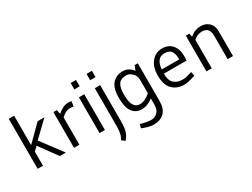

<svg xmlns="http://www.w3.org/2000/svg" viewBox="-67 -1393 3049 2326"><g transform="rotate(-30 1457.5 -230.0)"><path d="M91 -700H166V-288L380 -500H475L263 -297L486 0H401L219 -250L166 -196V0H91Z M675 -382V0H600V-500H648L660 -441Q708 -479 740 -494.5Q772 -510 813 -510Q821 -510 828 -509.5Q835 -509 840 -508Q845 -507 849 -506Q853 -505 855 -504H857L845 -435Q827 -441 796 -441Q736 -441 675 -382Z M957 0V-500H1032V0ZM1032 -700V-611H957V-700Z M1254 -700V-612H1179V-700ZM1138 204Q1179 151 1179 34V-500H1254V10Q1254 96 1237.5 147Q1221 198 1182 239Z M1705 -53 1698 -48Q1622 7 1552 7Q1372 7 1372 -252Q1372 -325 1389 -377.5Q1406 -430 1436 -457.5Q1466 -485 1498.5 -497.5Q1531 -510 1570 -510Q1656 -510 1711 -436L1737 -501H1781V25Q1781 134 1727 187Q1673 240 1581 240Q1554 240 1525.5 234Q1497 228 1478.5 222Q1460 216 1420 201L1434 148Q1518 175 1581 175Q1631 175 1668 140Q1705 105 1705 34ZM1705 -125V-312Q1705 -371 1666 -408Q1627 -445 1586 -445Q1508 -445 1477 -399.5Q1446 -354 1446 -254Q1446 -58 1556 -58Q1628 -58 1705 -125Z M2310 -234H1991Q1991 -138 2036.5 -98Q2082 -58 2151 -58Q2162 -58 2171.5 -58.5Q2181 -59 2191.5 -60.5Q2202 -62 2208 -63.5Q2214 -65 2226.5 -68.5Q2239 -72 2244 -73.5Q2249 -75 2265 -80Q2281 -85 2287 -87L2299 -29Q2199 6 2143 6Q2040 6 1978 -56.5Q1916 -119 1916 -250Q1916 -370 1974.5 -440Q2033 -510 2124 -510Q2212 -510 2262 -452Q2312 -394 2312 -295Q2312 -268 2310 -234ZM1996 -291H2240Q2240 -365 2214 -405Q2188 -445 2124 -445Q2059 -445 2029 -402Q1999 -359 1996 -291Z M2527 -397V0H2452V-500H2500L2512 -451Q2535 -469 2549.5 -479Q2564 -489 2596 -499.5Q2628 -510 2664 -510Q2733 -510 2778.5 -467.5Q2824 -425 2824 -347V0H2749V-325Q2749 -446 2648 -446Q2576 -446 2527 -397Z"/></g></svg>

Font: Gudea
Style: Regular
Weight: 400
Designer: Agustina Mingote
Foundry: Agustina Mingote
Version: Version 1.002